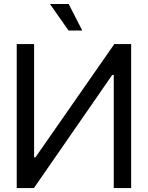

<svg xmlns="http://www.w3.org/2000/svg" viewBox="-20 -950 747 970"><path d="M64.5 -727.5H152.3V-155.3H159.2L557.6 -727.5H642.6V0H554.7V-571.3H546.9L151.4 0H64.5ZM395.5 -795.9H326.2L232.4 -929.7H327.1Z"/></svg>

Font: Inter Tight
Style: Regular
Weight: 400
Designer: Rasmus Andersson
Foundry: rsms
Version: Version 3.002